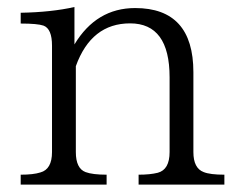

<svg xmlns="http://www.w3.org/2000/svg" viewBox="-20 -528 668 539"><path d="M609.9 -9.8H369.1V-37.6Q401.4 -37.6 422.9 -43Q456.1 -51.8 456.1 -101.1V-311Q456.1 -462.4 345.2 -462.4Q236.3 -462.4 192.9 -342.3V-101.1Q192.9 -55.2 220.2 -44.9Q239.7 -37.6 279.3 -37.6V-9.8H38.1V-37.6Q73.7 -37.6 93.3 -43.9Q126 -52.7 126 -101.1V-399.9Q126 -447.3 102.1 -456.1Q85.4 -461.9 38.1 -461.9V-492.2Q124 -493.7 189 -508.3V-403.3Q250.5 -505.4 359.4 -505.4Q522.9 -505.4 522.9 -325.2V-101.1Q522.9 -55.7 551.8 -44.9Q569.8 -37.6 609.9 -37.6Z"/></svg>

Font: I.MingCP
Style: Regular
Weight: 400
Designer: I.Font Project
Version: Version 8.000; Sep 06, 2022